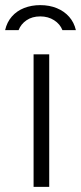

<svg xmlns="http://www.w3.org/2000/svg" viewBox="-30 -729 316 749"><path d="M162 -517V0H101V-517ZM266 -611.5Q259 -641.5 240 -663.2Q221 -685 192 -697Q163 -709 127 -709Q93 -709 64.2 -697.8Q35.5 -686.5 16.2 -664.5Q-3 -642.5 -10 -611.5H42.5Q51.5 -635 73.5 -650Q95.5 -665 127 -665Q158 -665 181.2 -650Q204.5 -635 213.5 -611.5Z"/></svg>

Font: Public Sans Thin ExtraLight
Style: Regular
Weight: 250
Version: Version 1.007